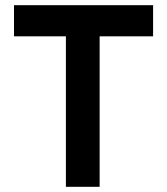

<svg xmlns="http://www.w3.org/2000/svg" viewBox="-20 -720 644 740"><path d="M234 0V-580H34V-700H570V-580H364V0Z"/></svg>

Font: Lexend Deca Medium
Style: Regular
Weight: 500
Designer: Bonnie Shaver-Troup, Thomas Jockin
Foundry: Lexend
Version: Version 1.008; ttfautohint (v1.8.4.7-5d5b)